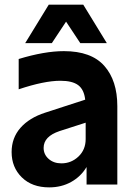

<svg xmlns="http://www.w3.org/2000/svg" viewBox="-20 -791 565 823"><path d="M189 -771H336.9L438 -606H324.2L263.2 -698.2L202.1 -606H87.9ZM29.8 -139.2Q29.8 -199.7 67.6 -242.9Q105.5 -286.1 173.8 -308.1L345.2 -363.8Q340.3 -407.2 315.2 -426Q290 -444.8 238.8 -444.8Q169.4 -444.8 60.1 -408.2V-538.1Q170.9 -571.8 253.9 -571.8Q371.1 -571.8 427 -508.8Q482.9 -445.8 482.9 -335.9V0H351.1V-75.2Q326.7 -34.2 284.9 -11Q243.2 12.2 190.9 12.2Q117.2 12.2 73.5 -30.8Q29.8 -73.7 29.8 -139.2ZM167 -157.2Q167 -128.9 188.5 -109.9Q210 -90.8 243.2 -90.8Q285.6 -90.8 316.4 -120.1Q347.2 -149.4 347.2 -194.8V-265.1L234.9 -229Q167 -206.1 167 -157.2Z"/></svg>

Font: TASA Explorer
Style: Bold
Weight: 700
Designer: Weizhong Zhang
Foundry: Local Remote
Version: Version 1.000;Glyphs 3.1.2 (3151)